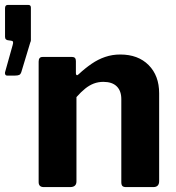

<svg xmlns="http://www.w3.org/2000/svg" viewBox="-102 -762 718 782"><path d="M-72.9 -454.2Q-78.8 -454.2 -80.6 -458.8Q-82.5 -463.5 -81.5 -467.6L-50.5 -578.3Q-47.8 -587.2 -48.9 -591.3Q-50.1 -595.5 -56.3 -596.2L-66.3 -597.6Q-81.5 -598.3 -81.5 -612V-728.6Q-81.5 -742 -69.8 -742H13.1Q23.8 -742 23.8 -731V-597.6Q23.8 -595.2 23 -593.1Q22.1 -591 21.4 -589.3L-15.4 -467.6Q-17.9 -460 -23.3 -457.1Q-28.8 -454.2 -40.5 -454.2H-72.9ZM76.5 0Q55.4 0 55.4 -20.4V-511Q55.4 -530 71.2 -530H192Q207.1 -530 207.1 -513.4V-463.6Q207.1 -457.9 210.2 -456.1Q213.2 -454.4 218.7 -459.9Q244.5 -484 271 -502.1Q297.4 -520.3 326.3 -530.1Q355.3 -540 387.7 -540Q460.6 -540 503.4 -496.9Q546.2 -453.7 546.2 -382.3V-24.3Q546.2 0 522.2 0H411.1Q400.7 0 396.4 -4.6Q392.1 -9.3 392.1 -20.4V-358.5Q392.1 -391.8 373.5 -410.2Q354.8 -428.6 319 -428.6Q298.3 -428.6 280 -421.7Q261.8 -414.7 244.9 -401.1Q228 -387.6 209.4 -366.5V-23.3Q209.4 0 183.3 0H76.5Z"/></svg>

Font: Libre Franklin Thin
Style: Regular
Weight: 100
Designer: Pablo Impallari, Rodrigo Fuenzalida, Nhung Nguyen
Foundry: Impallari Type
Version: Version 3.000